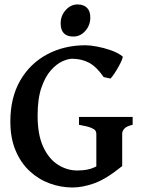

<svg xmlns="http://www.w3.org/2000/svg" viewBox="-20 -835 642 870"><path d="M581.1 -269.5Q553.2 -263.2 543.5 -252Q533.7 -240.7 533.7 -229.5V-82.5Q533.7 -82.5 515.9 -76.2Q498 -69.8 474.9 -62Q451.7 -54.2 434.1 -49.3Q416.5 -44.4 416.5 -47.9V-229.5Q416.5 -236.8 412.1 -243.4Q407.7 -250 391.1 -256.6Q374.5 -263.2 337.9 -269.5V-305.2H581.1ZM534.7 -580.1Q538.1 -577.6 532.5 -564Q526.9 -550.3 517.1 -532.7Q507.3 -515.1 497.1 -500Q486.8 -484.9 480.5 -479L449.7 -485.8Q417.5 -532.7 383.3 -550.8Q349.1 -568.8 306.6 -568.8Q288.6 -568.8 262.2 -556.9Q235.8 -544.9 210.2 -516.1Q184.6 -487.3 167.5 -437.3Q150.4 -387.2 150.4 -311Q150.4 -224.1 176 -169.2Q201.7 -114.3 242.9 -88.4Q284.2 -62.5 330.1 -62.5Q379.4 -62.5 410.4 -77.9Q441.4 -93.3 466.8 -117.2Q471.2 -115.2 486.6 -107.7Q502 -100.1 516.8 -92.5Q531.7 -85 533.7 -82.5Q460.9 -23.4 407.2 -4.4Q353.5 14.6 309.1 14.6Q255.9 14.6 205.6 -3.7Q155.3 -22 115 -59.1Q74.7 -96.2 50.8 -152.6Q26.9 -209 26.9 -284.2Q26.9 -392.6 71.5 -470Q116.2 -547.4 193.4 -588.6Q270.5 -629.9 367.2 -629.9Q388.7 -629.9 419.9 -624Q451.2 -618.2 482.4 -607.2Q513.7 -596.2 534.7 -580.1ZM389.2 -755.9Q389.2 -720.2 366.5 -694.8Q343.8 -669.4 312.5 -669.4Q254.9 -669.4 254.9 -729Q254.9 -764.6 278.1 -789.8Q301.3 -814.9 331.1 -814.9Q358.4 -814.9 373.8 -800Q389.2 -785.2 389.2 -755.9Z"/></svg>

Font: Gentium Plus
Style: Bold
Weight: 700
Designer: Victor Gaultney, Annie Olsen, Iska Routamaa, Becca Hirsbrunner
Foundry: SIL International
Version: Version 6.101